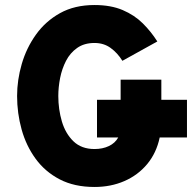

<svg xmlns="http://www.w3.org/2000/svg" viewBox="-20 -732 769 764"><path d="M356 12Q276 12 217.8 -18.2Q159.5 -48.5 121.8 -100.2Q84 -152 66 -216.8Q48 -281.5 48 -350Q48 -413.5 66.5 -477.2Q85 -541 123 -594.2Q161 -647.5 219 -679.8Q277 -712 356 -712Q421 -712 468 -692Q515 -672 548.2 -639Q581.5 -606 606 -567L467 -490Q447.5 -521.5 420.2 -541.2Q393 -561 356 -561Q315 -561 287 -541.2Q259 -521.5 242.8 -490Q226.5 -458.5 219.2 -421.5Q212 -384.5 212 -350Q212 -297 226.2 -248.8Q240.5 -200.5 272.2 -169.8Q304 -139 356 -139Q388.5 -139 413.2 -150.8Q438 -162.5 450.5 -185H366V-335H460V-415H622V-335H724V-185H615.5Q602.5 -123.5 565.8 -79.2Q529 -35 475 -11.5Q421 12 356 12Z"/></svg>

Font: Overpass Black
Style: Regular
Weight: 900
Designer: Delve Withrington, Dave Bailey, Thomas Jockin
Foundry: Delve Fonts LLC
Version: Version 4.000; ttfautohint (v1.8.3)